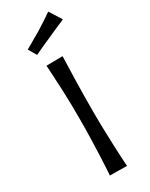

<svg xmlns="http://www.w3.org/2000/svg" viewBox="-187 -742 609 780"><g transform="rotate(-30 117.0 -351.5)"><path d="M159 0 79 -1Q79 -1 80.5 -21.5Q82 -42 83.5 -78.5Q85 -115 86.5 -163Q88 -211 88 -266Q88 -339 85.5 -395.5Q83 -452 81 -484Q79 -516 79 -516L155 -517Q155 -517 154 -484Q153 -451 151.5 -394Q150 -337 150 -265Q150 -211 151.5 -163Q153 -115 154.5 -78.5Q156 -42 157.5 -21Q159 0 159 0ZM68 -573 46 -611Q57 -617 69 -624Q81 -631 93.5 -638.5Q106 -646 119 -653Q132 -661 145 -669.5Q158 -678 171 -686.5Q184 -695 195 -703L231 -646Q217 -640 202.5 -633.5Q188 -627 173.5 -621Q159 -615 145 -608Q131 -602 117.5 -596Q104 -590 91.5 -584Q79 -578 68 -573Z"/></g></svg>

Font: Truculenta
Style: Regular
Weight: 400
Designer: Ivan Castro, Eva Sanz & Omnibus-Type Team
Foundry: Omnibus-Type
Version: Version 1.002